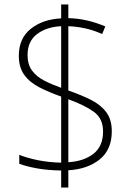

<svg xmlns="http://www.w3.org/2000/svg" viewBox="-20 -779 610 857"><path d="M253 -18Q192 -19 145 -27.5Q98 -36 66 -48V-88Q100 -74 149.5 -64Q199 -54 253 -53V-348Q199 -367 156 -389Q113 -411 88.5 -444.5Q64 -478 64 -530Q64 -608 117.5 -650.5Q171 -693 253 -697V-759H285V-698Q328 -697 369 -687.5Q410 -678 450 -661L436 -627Q396 -645 357.5 -653Q319 -661 285 -662V-375Q343 -355 386.5 -333Q430 -311 454.5 -278Q479 -245 479 -193Q479 -111 425 -67.5Q371 -24 285 -19V58H253ZM253 -662Q188 -659 145.5 -627Q103 -595 103 -533Q103 -491 123 -464Q143 -437 177 -419.5Q211 -402 253 -387ZM285 -55Q354 -59 397 -92.5Q440 -126 440 -192Q440 -250 399.5 -279.5Q359 -309 285 -336Z"/></svg>

Font: Noto Sans Lao Looped ExtraLight
Style: Regular
Weight: 200
Designer: Mark Frömberg, Ben Mitchell
Foundry: The Fontpad Ltd
Version: Version 1.002; ttfautohint (v1.8.4.7-5d5b)